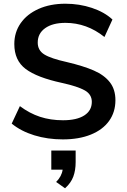

<svg xmlns="http://www.w3.org/2000/svg" viewBox="-20 -741 684 1033"><path d="M43 -76 87 -170Q139 -131 195.5 -112.5Q252 -94 319 -94Q393 -94 433.5 -120Q474 -146 474 -193Q474 -233 436.5 -254.5Q399 -276 313 -295Q179 -324 118 -370Q57 -416 57 -504Q57 -567 91 -616Q125 -665 187.5 -693Q250 -721 332 -721Q407 -721 474.5 -698.5Q542 -676 585 -636L542 -542Q447 -618 332 -618Q263 -618 223 -589.5Q183 -561 183 -512Q183 -470 218.5 -448Q254 -426 340 -407Q429 -386 485 -361.5Q541 -337 571 -298.5Q601 -260 601 -202Q601 -138 567 -90.5Q533 -43 469 -17Q405 9 318 9Q236 9 164.5 -13Q93 -35 43 -76ZM387 69V131Q387 175 374.5 209Q362 243 330 272L282 238Q312 208 317 172H256V69Z"/></svg>

Font: Muli-Bold
Style: Bold
Weight: 700
Version: Version 2.000